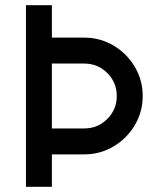

<svg xmlns="http://www.w3.org/2000/svg" viewBox="-20 -720 610 740"><path d="M180 -125V0H80V-700H180V-575H305Q366 -575 417.5 -544.5Q469 -514 499.5 -462.5Q530 -411 530 -350Q530 -289 499.5 -237.5Q469 -186 417.5 -155.5Q366 -125 305 -125ZM305 -225Q357 -225 393.5 -261.5Q430 -298 430 -350Q430 -402 393.5 -438.5Q357 -475 305 -475H180V-225Z"/></svg>

Font: Skate blade
Style: Regular
Weight: 400
Italic angle: -7°
Designer: Valerio Brotto (Silverblur_type)
Version: Version 2.001